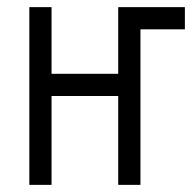

<svg xmlns="http://www.w3.org/2000/svg" viewBox="-20 -520 540 540"><path d="M500 -437.5V-500H312.5V-312.5H125V-500H62.5Q62.5 -500 62.5 0H125Q125 0 125 -250H312.5Q312.5 -250 312.5 0H375V-437.5Z"/></svg>

Font: CalcUnifontExMono
Style: Regular
Weight: 500
Version: Version 15.0.06